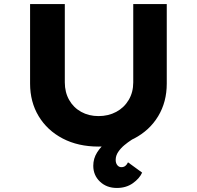

<svg xmlns="http://www.w3.org/2000/svg" viewBox="-20 -720 975 951"><path d="M559 211Q508 211 475 179.5Q442 148 442 101Q442 65 461 35Q480 5 510.5 -19.5Q541 -44 575 -63.5Q609 -83 638 -99L664 -47Q650 -39 632 -27.5Q614 -16 596 -1Q578 14 565.5 32.5Q553 51 553 72Q553 88 561 98Q569 108 581 108Q593 108 601 101.5Q609 95 614 84L684 135Q671 164 638 187.5Q605 211 559 211ZM468 6Q367 6 290.5 -34Q214 -74 171.5 -144.5Q129 -215 129 -306V-700H301V-312Q301 -263 322.5 -225Q344 -187 382 -166Q420 -145 468 -145Q517 -145 556 -166Q595 -187 617.5 -225Q640 -263 640 -312V-700H806V-306Q806 -215 763.5 -144.5Q721 -74 644.5 -34Q568 6 468 6Z"/></svg>

Font: Lexend Giga
Style: Bold
Weight: 700
Version: Version 1.007